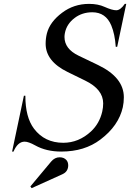

<svg xmlns="http://www.w3.org/2000/svg" viewBox="-20 -767 667 984"><path d="M285.6 39.1Q307.6 39.1 320.3 53.2Q329.6 64 329.6 80.6Q329.6 84 329.1 87.9Q325.7 114.3 299.8 126L142.1 197.3L135.7 188.5L242.2 61Q260.7 39.1 285.6 39.1ZM293.9 9.8Q216.8 9.8 160.2 -22Q126 -41 106.4 -41Q70.8 -41 49.3 9.8H42L102.5 -276.4H109.9Q109.9 -166 154.3 -107.4Q209 -35.2 304.2 -35.2Q383.3 -35.2 446.3 -93.3Q489.7 -133.8 503.9 -194.8Q508.8 -215.8 508.8 -237.3Q508.8 -309.1 416.5 -354L326.7 -397.9Q213.9 -453.1 213.9 -543Q213.9 -569.8 220.2 -595.2Q235.4 -654.8 298.3 -701.7Q358.4 -747.1 436.5 -747.1Q482.4 -747.1 515.6 -731.9Q554.7 -714.4 575.7 -714.4Q597.2 -714.4 619.6 -747.1H627L580.6 -527.3H573.2Q568.8 -592.3 550.3 -636.7Q522 -704.1 453.1 -704.1Q400.9 -704.1 362.3 -674.8Q321.3 -643.6 312.5 -597.2Q310.5 -586.9 310.5 -577.6Q310.5 -516.6 382.3 -481.9L482.9 -433.6Q614.7 -370.1 614.7 -268.6Q614.7 -241.7 609.4 -217.3Q587.9 -122.1 494.6 -51.8Q413.6 9.8 293.9 9.8Z"/></svg>

Font: Modern Antiqua
Style: Book Oblique
Weight: 400
Italic angle: -12°
Designer: Wojciech Kalinowski "wmk69" (wmk69@o2.pl)
Foundry: Wojciech Kalinowski "wmk69" (wmk69@o2.pl)
Version: Version 3.1.0; 2021-05-28